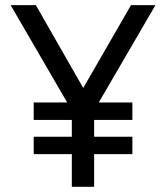

<svg xmlns="http://www.w3.org/2000/svg" viewBox="-20 -720 640 740"><path d="M256.8 0V-126H109.9V-192.9H256.8V-257.8H109.9V-325.2H238.8L21 -700.2H118.2L300.8 -380.9L484.9 -700.2H579.1L360.8 -325.2H490.2V-257.8H342.8V-192.9H490.2V-126H342.8V0Z"/></svg>

Font: CommitMono
Style: Regular
Weight: 400
Monospace: yes
Designer: Eigil Nikolajsen
Foundry: Eigil Nikolajsen
Version: Version 1.143